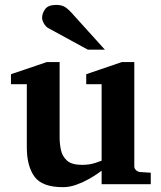

<svg xmlns="http://www.w3.org/2000/svg" viewBox="-20 -754 660 786"><path d="M597.2 0H396V-55.2Q396 -55.2 381.8 -44.9Q367.7 -34.7 344.5 -21.5Q321.3 -8.3 293.2 2Q265.1 12.2 237.8 12.2Q152.3 12.2 121.1 -31Q89.8 -74.2 89.8 -150.9V-409.2H24.9V-450.2L171.9 -500H224.1V-189.9Q224.1 -165.5 229.5 -139.9Q234.9 -114.3 254.2 -96.7Q273.4 -79.1 315.9 -79.1Q347.7 -79.1 371.8 -87.6Q396 -96.2 396 -96.2V-409.2H333V-450.2L479 -500H529.8V-73.2Q529.8 -64 536.9 -57.4Q543.9 -50.8 553.2 -49.8L597.2 -46.9ZM409.2 -550.8H339.4L177.2 -639.2Q167 -645 159.7 -658.2Q152.3 -671.4 152.3 -681.2Q152.3 -699.2 164.8 -716.6Q177.2 -733.9 209.5 -733.9Q229.5 -733.9 242.4 -727.3Q255.4 -720.7 272.5 -702.1Z"/></svg>

Font: Charis
Style: Bold
Weight: 700
Designer: Walt Agee, Miriam Martin, Annie Olsen, Victor Gaultney, Lorna Priest, Alan Ward, Bob Hallissy, Martin Hosken, Sharon Cor
Foundry: SIL Global
Version: Version 7.000